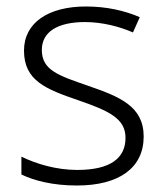

<svg xmlns="http://www.w3.org/2000/svg" viewBox="-20 -562 509 592"><path d="M423 -141C423 -235 348 -264 253 -297C161 -329 109 -345 109 -408C109 -464 158 -494 242 -494C295 -494 349 -480 390 -462L411 -509C365 -529 309 -542 245 -542C129 -542 54 -492 54 -406C54 -313 122 -287 221 -253C317 -220 367 -196 367 -137C367 -76 323 -38 218 -38C155 -38 93 -56 46 -79V-24C85 -5 143 10 217 10C348 10 423 -45 423 -141Z"/></svg>

Font: Noto Sans Kannada Light
Style: Regular
Weight: 300
Designer: Jelle Bosma - Monotype Design Team
Foundry: Monotype Imaging Inc.
Version: Version 2.005